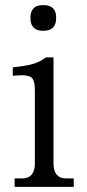

<svg xmlns="http://www.w3.org/2000/svg" viewBox="-20 -730 338 750"><path d="M189 -90.8Q189 -63 201.2 -48.1Q213.4 -33.2 235.8 -33.2H268.1V0H37.1V-33.2H68.8Q91.3 -33.2 103.8 -48.1Q116.2 -63 116.2 -90.8V-368.2Q116.2 -386.2 115.2 -397Q114.3 -407.7 110.6 -416.3Q106.9 -424.8 101.8 -428.5Q96.7 -432.1 85.7 -434.3Q74.7 -436.5 62.7 -436Q50.8 -435.5 29.8 -434.1V-466.8Q84 -472.7 110.6 -480.7Q137.2 -488.8 159.2 -505.9H189ZM99.1 -657.2V-663.1Q99.1 -685.5 111.3 -697.8Q123.5 -710 146 -710H151.9Q174.3 -710 186.8 -697.8Q199.2 -685.5 199.2 -663.1V-657.2Q199.2 -634.8 186.8 -622.3Q174.3 -609.9 151.9 -609.9H146Q123.5 -609.9 111.3 -622.3Q99.1 -634.8 99.1 -657.2Z"/></svg>

Font: LT Superior Serif
Style: Regular
Weight: 400
Designer: Daniel Lyons
Foundry: LyonsType
Version: Version 2.120;FEAKit 1.0